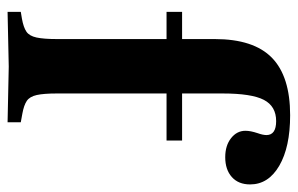

<svg xmlns="http://www.w3.org/2000/svg" viewBox="-156 -608 767 494"><g transform="rotate(90 227.0 -360.5)"><path d="M10 3V-31L28 -34Q50 -38 61 -45.5Q72 -53 76 -71.5Q80 -90 80 -124V-530Q80 -630 128 -677Q176 -724 276 -724Q358 -724 406 -696Q454 -668 454 -621Q454 -591 435 -574Q416 -557 384 -557Q354 -557 335 -572Q316 -587 316 -609Q316 -622 322 -640Q327 -654 327 -663Q327 -688 291 -688Q253 -688 236.5 -656.5Q220 -625 220 -550V-124Q220 -90 224 -72Q228 -54 239 -46.5Q250 -39 272 -35L294 -31V3L151 0ZM10 -406V-446H119V-406ZM177 -406V-446H341V-406Z"/></g></svg>

Font: Baskervville SC
Style: Regular
Weight: 400
Designer: Alexis Faudot, Rémi Forte, Morgane Pierson, Rafael Ribas, Tanguy Vanlaeys, Rosalie Wagner, Thomas Huot-Marchand
Foundry: ANRT
Version: Version 1.100